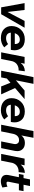

<svg xmlns="http://www.w3.org/2000/svg" viewBox="1790 -2572 789 4408"><g transform="rotate(90 2184.0 -367.5)"><path d="M306 0H148L51 -538H208L254 -146L460 -538H616Z M854.5 6Q721.5 6 649.5 -63Q577.5 -132 577.5 -238Q577.5 -367 662 -455Q746.5 -543 882.5 -543Q1021.5 -543 1087.5 -455Q1133.5 -394 1133.5 -308Q1133.5 -266 1123.5 -222H728.5Q740.5 -113 859.5 -113Q930.5 -113 991.5 -159L1066.5 -71Q978.5 6 854.5 6ZM990.5 -313Q990.5 -428 888.5 -428Q833 -428 795.5 -396Q758 -364 740.5 -313Z M1334.5 0H1180.5L1287.5 -538H1441.5L1423.5 -448Q1497.5 -542 1615.5 -544L1597.5 -400L1580.5 -401Q1516.5 -401 1462.5 -366Q1408.5 -331 1385.5 -258Z M2145.5 0H1963.5L1879.5 -214L1782.5 -131L1756.5 0H1602.5L1750.5 -742H1904.5L1823.5 -338L2058.5 -538H2254.5L2000.5 -319Z M2510 6Q2377 6 2305 -63Q2233 -132 2233 -238Q2233 -367 2317.5 -455Q2402 -543 2538 -543Q2677 -543 2743 -455Q2789 -394 2789 -308Q2789 -266 2779 -222H2384Q2396 -113 2515 -113Q2586 -113 2647 -159L2722 -71Q2634 6 2510 6ZM2646 -313Q2646 -428 2544 -428Q2488.5 -428 2451 -396Q2413.5 -364 2396 -313Z M3380 0H3226L3285 -295Q3288 -310 3288 -324Q3288 -359 3266 -385Q3244 -411 3195 -411Q3156.5 -411 3127.8 -393.8Q3099 -376.5 3080.2 -346.8Q3061.5 -317 3053 -279L2996 0H2843L2989 -742H3143L3089 -464Q3152 -545 3260 -545Q3363 -545 3412 -482Q3449 -438 3449 -370Q3449 -349 3444 -317Z M3668 0H3514L3621 -538H3775L3757 -448Q3831 -542 3949 -544L3931 -400L3914 -401Q3850 -401 3796 -366Q3742 -331 3719 -258Z M4142.5 7Q4080.5 7 4037.5 -25Q3994.5 -57 3994.5 -125Q3994.5 -146 3998.5 -166L4047.5 -407H3973.5L3993.5 -514H4068.5L4098.5 -662H4250.5L4220.5 -514H4367.5L4347.5 -407H4199.5L4153.5 -179Q4150.5 -164 4150.5 -153Q4150.5 -123 4182.5 -123Q4222.5 -123 4265.5 -145L4284.5 -28Q4209.5 7 4142.5 7Z"/></g></svg>

Font: Argentum Sans SemiBold
Style: Italic
Weight: 600
Italic angle: -11°
Designer: Julieta Ulanovsky (font), Cristiano Sobral (main changes and remaster)
Foundry: Julieta Ulanovsky (font), Cristiano Sobral (main changes and remaster)
Version: Version 2.007;June 15, 2022;FontCreator 14.0.0.2814 64-bit; 